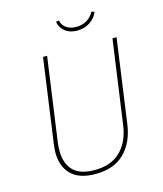

<svg xmlns="http://www.w3.org/2000/svg" viewBox="-125 -944 891 1047"><g transform="rotate(-15 320.5 -420.5)"><path d="M521 -207Q507 -107 448 -48.5Q389 10 285 10Q192 10 147 -35.5Q102 -81 102 -160Q102 -174 106 -208L172 -681H195L129 -209Q126 -185 126 -163Q126 -91 164.5 -51.5Q203 -12 285 -12Q380 -12 433 -65.5Q486 -119 498 -210L564 -681H587ZM290 -848 307 -850Q312 -824 334 -808Q356 -792 390 -792Q425 -792 451 -808Q477 -824 490 -851L507 -846Q495 -814 463.5 -792.5Q432 -771 390 -771Q348 -771 321 -793.5Q294 -816 290 -848Z"/></g></svg>

Font: FiraGO Thin
Style: Italic
Weight: 100
Italic angle: -8°
Designer: bBox Type GmbH
Foundry: bBox Type GmbH
Version: Version 1.001